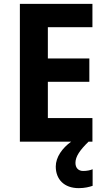

<svg xmlns="http://www.w3.org/2000/svg" viewBox="-20 -734 554 995"><path d="M371 110C371 77 394 44 439 0H459V-122H228V-310H443V-431H228V-593H459V-714H83V0H349C303 33 269 80 269 129C269 195 312 241 388 241C419 241 442 235 460 229V143C449 148 431 152 411 152C387 152 371 137 371 110Z"/></svg>

Font: Noto Sans Sinhala UI SemiCondensed
Style: Bold
Weight: 700
Width: 4
Designer: Jelle Bosma - Monotype Design Team
Foundry: Monotype Imaging Inc.
Version: Version 2.006